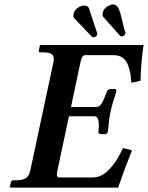

<svg xmlns="http://www.w3.org/2000/svg" viewBox="-20 -850 670 870"><path d="M333 -814.9Q347.7 -824.7 358.4 -825.2Q377.4 -825.2 382.8 -813L420.4 -699.2Q421.4 -698.2 420.4 -693.8Q418.9 -687.5 413.6 -684.1Q406.7 -681.2 403.8 -681.2Q398.9 -681.2 397 -683.1L316.9 -767.1Q310.1 -772.5 313.5 -787.1Q316.9 -804.2 333 -814.9ZM466.3 -820.8Q481.9 -829.6 491.2 -830.1Q508.3 -830.1 517.1 -811.8Q525.9 -793.5 533.7 -757.1Q541.5 -720.7 548.3 -703.1Q549.3 -702.1 548.3 -699.2Q546.9 -693.4 541 -688Q540 -687.5 538.1 -686.8Q536.1 -686 534.9 -685.5Q533.7 -685.1 532.7 -685.1Q528.8 -685.1 524.9 -687L448.2 -772.9Q442.9 -779.8 445.3 -792Q448.7 -809.1 466.3 -820.8ZM26.9 0 24.4 -2 29.3 -23.9Q31.2 -32.7 39.1 -33.2H53.2Q83 -33.2 97.7 -43.2Q112.3 -53.2 117.2 -77.1L222.2 -568.8Q227.1 -592.8 216.6 -602.8Q206.1 -612.8 176.3 -612.8H162.1Q154.3 -612.8 155.8 -621.1L160.6 -644L164.6 -646H630.4Q618.2 -561.5 616.7 -483.9L575.2 -475.1Q573.7 -499 570.6 -516.8Q567.4 -534.7 559.6 -555.9Q551.8 -577.1 535.4 -588.6Q519 -600.1 495.6 -600.1H365.7Q351.6 -600.1 345.2 -570.8L301.8 -365.2H414.6Q431.2 -365.2 440.9 -381.3Q450.7 -397.5 464.8 -436Q465.3 -437.5 466.8 -439.5Q468.3 -441.4 470.5 -443.1Q472.7 -444.8 476.1 -445.8Q479.5 -446.8 482.9 -446.8H503.9L507.8 -437Q488.8 -380.9 481 -344.2Q473.6 -310.5 468.3 -251L460.4 -242.2H439.5Q432.6 -242.2 428.7 -245.4Q424.8 -248.5 425.8 -252Q429.7 -282.7 426 -303Q422.4 -323.2 405.8 -323.2H292.5L239.7 -75.2Q233.4 -46.4 247.6 -45.9H400.9Q439.9 -45.9 475.3 -82.8Q510.7 -119.6 537.1 -179.2L578.1 -168.9Q543.5 -82.5 515.1 0Z"/></svg>

Font: Linux Libertine Slanted
Style: Semibold Slanted
Weight: 600
Designer: Philipp H. Poll
Foundry: Philipp H. Poll
Version: Version 5.1.1